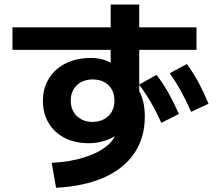

<svg xmlns="http://www.w3.org/2000/svg" viewBox="-20 -802 978 868"><path d="M506.6 -219.3V-240.8L541.8 -225.4Q528 -204.8 503.4 -188.8Q478.8 -172.8 446.9 -163.7Q414.9 -154.6 380.6 -154.6Q319 -154.6 272.2 -178.6Q225.3 -202.7 199.7 -246.1Q174 -289.4 174 -346.2Q174 -403.3 201.5 -447.6Q229 -492 278.3 -516Q327.6 -540.1 390.5 -540.1Q431.2 -540.1 463.1 -526.8Q495 -513.5 531.7 -484.5L480.3 -458.8V-781.5H609.4V-353.2L600.2 -405.4Q618.4 -378.1 626.6 -346Q634.7 -313.8 634.7 -274.8Q634.7 -179.9 587.6 -109.8Q540.4 -39.7 450.7 0.2Q360.9 40.1 233.4 46.9L213.7 -65.9Q295.8 -69.7 362.7 -91.1Q429.6 -112.5 468.1 -146.4Q506.6 -180.2 506.6 -219.3ZM497.4 -347Q497.4 -375.7 485.4 -397.5Q473.3 -419.2 451 -431.1Q428.6 -442.9 399 -442.9Q369.9 -442.9 347.3 -431.1Q324.7 -419.2 312.2 -397.5Q299.7 -375.7 299.7 -347Q299.7 -318.8 312 -297.1Q324.3 -275.4 346.7 -263.1Q369.1 -250.8 397.8 -250.8Q426 -250.8 448.8 -262.5Q471.6 -274.1 484.5 -295.6Q497.4 -317.1 497.4 -347ZM36.3 -678.3H868.4V-576.7H36.3ZM747.6 -470.8 824.6 -512.6Q853.4 -473.9 876.2 -431.9Q898.9 -389.8 922.9 -333.1L844 -296.6Q821.1 -348.2 798.4 -389.6Q775.7 -431 747.6 -470.8ZM608.9 -419.4 687.9 -463.6Q717.8 -424.1 741.6 -381.9Q765.3 -339.6 788.9 -286.7L709.5 -246.7Q686.7 -297.1 663.1 -337.7Q639.6 -378.3 608.9 -419.4Z"/></svg>

Font: WEMIX Pretendard Variable
Style: Regular
Weight: 400
Designer: Base glyphs from Inter by Rasmus Andersson; Hangeul glyphs from Noto Sans CJK(Source Han Sans) by Jang Soo-young and Kan
Foundry: Kil Hyung-jin
Version: Version 1.000;Glyphs 3.2 (3208)